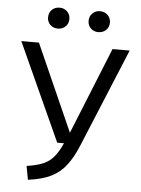

<svg xmlns="http://www.w3.org/2000/svg" viewBox="-60 -944 735 1002"><g transform="rotate(5 307.5 -442.5)"><path d="M594.9 -706.2 379 -184.6Q354.4 -126.2 323.8 -85.9Q293.3 -45.6 246.2 -21.5Q199 2.6 124.6 11.8L111.3 -59.5Q164.6 -67.2 197.9 -81.5Q231.3 -95.9 253.3 -122.8Q275.4 -149.7 295.4 -194.4H260L27.2 -706.2H119.5L321.5 -251.8L505.1 -706.2ZM211.8 -787.7Q187.2 -787.7 171.3 -803.1Q155.4 -818.5 155.4 -842.1Q155.4 -866.2 171.3 -881.8Q187.2 -897.4 211.8 -897.4Q234.9 -897.4 251 -881.8Q267.2 -866.2 267.2 -842.1Q267.2 -818.5 251 -803.1Q234.9 -787.7 211.8 -787.7ZM423.1 -787.7Q399.5 -787.7 383.6 -803.1Q367.7 -818.5 367.7 -842.1Q367.7 -866.2 383.6 -881.8Q399.5 -897.4 423.1 -897.4Q447.2 -897.4 463.3 -881.8Q479.5 -866.2 479.5 -842.1Q479.5 -818.5 463.3 -803.1Q447.2 -787.7 423.1 -787.7Z"/></g></svg>

Font: FiraCode Nerd Font Mono
Style: Regular
Weight: 400
Monospace: yes
Designer: Carrois Corporate, Edenspiekermann AG, Nikita Prokopov
Foundry: Carrois Corporate, Edenspiekermann AG, Nikita Prokopov
Version: Version 6.002;Nerd Fonts 3.4.0